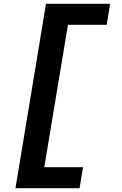

<svg xmlns="http://www.w3.org/2000/svg" viewBox="-20 -843 640 1006"><path d="M61 143 221 -823H557L539 -713H336L212 33H415L397 143Z"/></svg>

Font: Iosevka Extrabold Extended
Style: Italic
Weight: 800
Width: 7
Italic angle: -9°
Monospace: yes
Designer: Belleve Invis
Foundry: Belleve Invis
Version: Version 32.5.0; ttfautohint (v1.8.4)